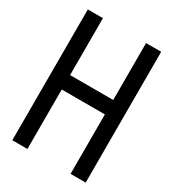

<svg xmlns="http://www.w3.org/2000/svg" viewBox="-182 -858 864 956"><g transform="rotate(30 250.0 -380.0)"><path d="M39.1 -3.9V-755.9H126V-428.7H374V-755.9H460.9V-3.9H374V-345.7H126V-3.9Z"/></g></svg>

Font: MotoyaLCedar
Style: W3 mono
Weight: 400
Version: Version 1.01